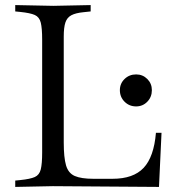

<svg xmlns="http://www.w3.org/2000/svg" viewBox="-20 -733 691 756"><path d="M40 3V-22L60 -24Q99 -28 117 -36Q135 -44 140.5 -66Q146 -88 146 -133V-577Q146 -622 140.5 -644Q135 -666 117 -674Q99 -682 60 -686L40 -688V-713L190 -710L337 -713V-688L309 -685Q278 -682 261 -673Q244 -664 237.5 -644.5Q231 -625 231 -589V-172Q231 -113 240 -82Q249 -51 274.5 -40Q300 -29 348 -29H423Q505 -29 545.5 -72Q586 -115 594 -210H616L606 3L188 0ZM516 -314Q489 -314 470.5 -332.5Q452 -351 452 -378Q452 -404 470.5 -422Q489 -440 516 -440Q542 -440 560 -422Q578 -404 578 -378Q578 -351 560 -332.5Q542 -314 516 -314Z"/></svg>

Font: Baskervville
Style: Regular
Weight: 400
Designer: Alexis Faudot, Rémi Forte, Morgane Pierson, Rafael Ribas, Tanguy Vanlaeys, Rosalie Wagner, Thomas Huot-Marchand
Foundry: ANRT
Version: Version 1.100